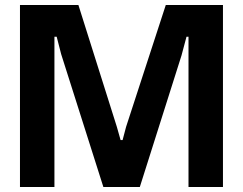

<svg xmlns="http://www.w3.org/2000/svg" viewBox="-20 -749 973 769"><path d="M60 0V-729H294L448 -241L463 -188H471L485 -241L644 -729H873V0H735V-533V-602H727L707 -527L540 0H394L225 -532L207 -602H198V-533V0Z"/></svg>

Font: Hubot Sans Condensed ExtraLight SemiBold
Style: Regular
Weight: 600
Version: Version 2.000